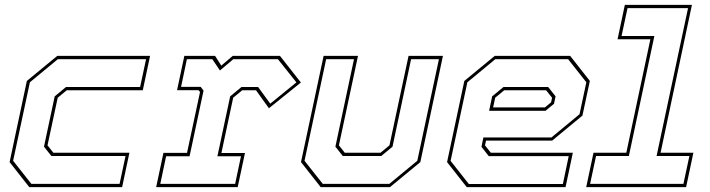

<svg xmlns="http://www.w3.org/2000/svg" viewBox="-20 -770 2923 790"><path d="M100.5 0 19.5 -103 90.5 -437 215.5 -540H597.5L567.5 -398.5H254.5L217.5 -368L175.5 -172L199.5 -141.5H512.5L482.5 0ZM109 -13.5H472L496.5 -128H191.5L161 -166.5L205 -373.5L251.5 -412H556.5L581 -526.5H218L103 -431.5L34 -108.5Z M622.5 0 652.5 -141H749.5L803 -391.5L797 -399H708.5L738.5 -540H865L890.5 -500L937.5 -540H1132L1218 -430.5L1086.5 -324.5L1033.5 -398.5H976.5L939.5 -368L891 -140.5H988L958 0ZM639.5 -13.5H947.5L971.5 -127H874.5L927 -373.5L973.5 -412H1042L1092 -343.5L1199.5 -431L1123.5 -526.5H940L885 -480L853.5 -526.5H749L725 -412.5H806L817.5 -397L760 -127H663.5Z M1299.5 0 1218.5 -103 1311.5 -540H1453L1374.5 -172L1398.5 -141.5H1545.5L1582.5 -172L1661 -540H1802.5L1709.5 -103L1584.5 0ZM1308 -13.5H1582L1697 -108.5L1786 -526.5H1671.5L1595 -166.5L1548.5 -128H1390.5L1360 -166.5L1436.5 -526.5H1322L1233 -108.5Z M2326 -540 2407 -437 2376.5 -294.5 2252 -191.5H1980L1975.5 -172L1999.5 -141.5H2337L2307 0H1900.5L1819.5 -103L1890.5 -437L2015.5 -540ZM2235.5 -412 2266 -373.5 2259.5 -343 2224.5 -314H1992.5L2005 -373.5L2051.5 -412ZM2317.5 -526.5H2018L1903 -431.5L1834 -108L1909 -13H2296L2320 -127.5H1991L1961 -166L1969 -204.5H2249L2364.5 -300L2392.5 -431.5ZM2227 -398.5H2054.5L2017.5 -368L2009 -328H2222L2247.5 -349L2251.5 -368Z M2392 0 2422 -141.5H2557L2656 -608.5H2521L2551 -750H2827L2698 -141.5H2833L2803 0ZM2408 -13.5H2792L2816.5 -128H2681.5L2811 -736.5H2562L2537.5 -622H2672.5L2567.5 -128H2432.5Z"/></svg>

Font: Tourney Thin
Style: Italic
Weight: 100
Italic angle: -12°
Designer: Tyler Finck
Foundry: Etcetera Type Co
Version: Version 1.015